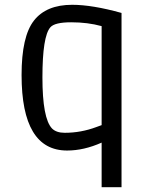

<svg xmlns="http://www.w3.org/2000/svg" viewBox="-20 -615 617 801"><path d="M487 166H404V-20Q330 13 260 13Q70 13 70 -302Q70 -463 121.5 -529Q173 -595 281 -595Q323 -595 374.5 -586.5Q426 -578 487 -561ZM404 -506Q346 -522 277 -522Q208 -522 190 -501Q157 -463 157 -292Q157 -121 197 -79Q215 -61 250 -61Q318 -61 382 -85L404 -93Z"/></svg>

Font: Ruda
Style: Regular
Weight: 400
Designer: Mariela Monsalve, Angelina Sanchez
Foundry: Mariela Monsalve, Angelina Sanchez
Version: Version 1.002